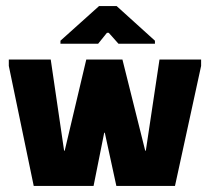

<svg xmlns="http://www.w3.org/2000/svg" viewBox="-20 -612 709 632"><path d="M91 0 9 -395V-416H147L191 -116H193L264 -416H383L458 -116H460L505 -416H642V-395L556 0H363L325 -175H323L288 0ZM179 -468V-478L306 -592H364L490 -478V-468H370L338 -504H332L303 -468Z"/></svg>

Font: Darker Grotesque Black
Style: Regular
Weight: 900
Designer: Gabriel Lam
Foundry: TypeRant
Version: Version 1.000;gftools[0.9.28]